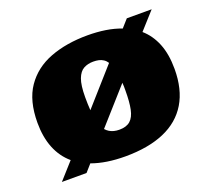

<svg xmlns="http://www.w3.org/2000/svg" viewBox="-102 -685 931 842"><g transform="rotate(-20 363.0 -264.5)"><path d="M52 24 121 -53Q81 -87 60.5 -138Q40 -189 40 -256Q40 -359 83 -421.5Q126 -484 202 -513Q278 -542 377 -542Q421 -542 460 -536Q499 -530 533 -517L565 -553H681L609 -473Q646 -441 666 -391.5Q686 -342 686 -273Q686 -178 647.5 -114Q609 -50 534.5 -18Q460 14 353 14Q308 14 269 8Q230 2 197 -10L167 24ZM368 -105Q401 -105 419 -121Q437 -137 444 -170.5Q451 -204 451 -256Q451 -267 451 -276Q451 -285 450 -294L305 -131Q313 -122 322 -116.5Q331 -111 342.5 -108Q354 -105 368 -105ZM277 -229 425 -396Q418 -407 408 -413.5Q398 -420 386.5 -422.5Q375 -425 361 -425Q336 -425 316.5 -414.5Q297 -404 286 -375Q275 -346 275 -290Q275 -273 275.5 -258Q276 -243 277 -229Z"/></g></svg>

Font: Literata Variable Black
Style: Regular
Weight: 900
Designer: Latin by Veronika Burian and Jose Scaglione. Greek by Irene Vlachou. Cyrillic by Vera Evstafieva.
Foundry: TypeTogether
Version: Version 3.021